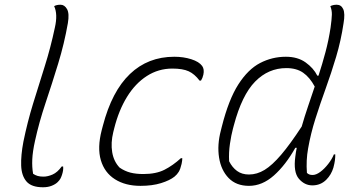

<svg xmlns="http://www.w3.org/2000/svg" viewBox="-20 -776 1490 812"><path d="M212 -659Q225 -716 209 -750Q219 -756 236 -756Q253 -756 263.5 -737.5Q274 -719 267 -678Q252 -592 226 -507Q200 -422 172.5 -340Q145 -258 128 -180Q118 -135 116.5 -102Q115 -69 120 -41Q129 -35 139 -32Q149 -29 164 -29Q182 -29 202.5 -38Q223 -47 241 -72H247Q249 -57 242 -36Q239 -27 235.5 -20.5Q232 -14 224 -6Q215 3 199 9.5Q183 16 162 16Q113 16 92 -8.5Q71 -33 69.5 -76Q68 -119 79 -177Q96 -260 120 -338Q144 -416 169 -495Q194 -574 212 -659Z M717 -536Q756 -536 789 -525.5Q822 -515 835 -497Q845 -483 840 -460Q837 -446 830 -435H824Q803 -463 778 -474.5Q753 -486 709 -486Q650 -486 601 -454.5Q552 -423 517 -366Q482 -309 463 -233L459 -217Q448 -172 454.5 -132.5Q461 -93 486 -67Q508 -52 531.5 -46Q555 -40 586 -40Q640 -40 675.5 -58Q711 -76 745 -107H751Q751 -97 748 -83Q743 -61 736 -49.5Q729 -38 718 -29Q698 -13 661 -1.5Q624 10 574 10Q510 10 466 -18Q422 -46 406.5 -98.5Q391 -151 410 -225L415 -244Q453 -390 529.5 -463Q606 -536 717 -536Z M1189 -536Q1239 -536 1272.5 -512Q1306 -488 1322 -456H1327Q1343 -505 1356.5 -555.5Q1370 -606 1378 -659Q1383 -695 1383.5 -714Q1384 -733 1377 -750Q1389 -756 1404 -756Q1423 -756 1431.5 -737.5Q1440 -719 1433 -678Q1422 -604 1401.5 -535.5Q1381 -467 1357.5 -402Q1334 -337 1314 -274Q1294 -211 1283 -148Q1274 -98 1278 -45Q1286 -36 1302 -36Q1317 -36 1334.5 -49Q1352 -62 1368 -82.5Q1384 -103 1392 -123H1398Q1398 -111 1396.5 -98.5Q1395 -86 1390 -67Q1381 -37 1360 -16Q1336 8 1301 8Q1268 8 1244 -20Q1220 -48 1229 -114Q1231 -132 1235 -151H1229Q1188 -78 1138.5 -34Q1089 10 1033 10Q979 10 947 -23Q915 -56 906.5 -109.5Q898 -163 914 -224L918 -240Q947 -355 988 -419Q1029 -483 1080 -509.5Q1131 -536 1189 -536ZM949 -94Q962 -68 982.5 -53Q1003 -38 1033 -38Q1067 -38 1099 -57.5Q1131 -77 1169 -121.5Q1207 -166 1256 -241Q1268 -283 1282.5 -325.5Q1297 -368 1311 -410Q1290 -449 1262 -468.5Q1234 -488 1191 -488Q1115 -488 1059 -431Q1003 -374 969 -246L965 -231Q958 -205 952.5 -168Q947 -131 949 -94Z"/></svg>

Font: Recursive Sn Csl St Lt
Style: Italic
Weight: 300
Italic angle: -15°
Version: Version 1.079;hotconv 1.0.112;makeotfexe 2.5.65598; ttfautoh